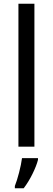

<svg xmlns="http://www.w3.org/2000/svg" viewBox="-20 -780 280 1021"><path d="M163 0V-760H78V0ZM182 70V61H97C92 103 73 175 59 209V221H106C139 179 172 111 182 70Z"/></svg>

Font: Noto Sans Khmer UI SemiCondensed
Style: Regular
Weight: 400
Width: 4
Designer: Danh Hong and the Monotype Design Team
Foundry: Monotype Imaging Inc.
Version: Version 2.002